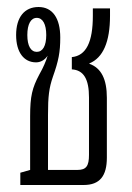

<svg xmlns="http://www.w3.org/2000/svg" viewBox="-20 -528 376 548"><path d="M38 0H219C265 0 285 -26 285 -78V-249C285 -302 269 -334 235 -346V-347C274 -363 294 -408 294 -483V-504H245V-483C245 -408 226 -369 185 -365V-330C219 -328 234 -302 234 -250V-86C234 -54 226 -43 201 -43H117V-200C117 -253 120 -277 131 -309C147 -354 152 -379 152 -421C152 -476 130 -508 90 -508C50 -508 26 -479 26 -428C26 -379 48 -350 83 -350C96 -350 108 -357 116 -369C111 -353 104 -336 92 -315C72 -277 66 -254 66 -196V-43L38 -35ZM85 -380C68 -380 58 -397 58 -428C58 -459 68 -477 85 -477C102 -477 112 -459 112 -428C112 -397 102 -380 85 -380Z"/></svg>

Font: Noto Sans Thai Looped UI Condensed Light
Style: Regular
Weight: 300
Width: 3
Designer: Cadson Demak Team
Foundry: Cadson Demak Co., Ltd.
Version: Version 1.000